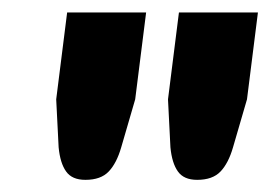

<svg xmlns="http://www.w3.org/2000/svg" viewBox="-20 -748 444 316"><path d="M72.5 -452ZM220.5 -727.5 202.5 -584.5 179.5 -505.5Q172 -479.5 159 -465.8Q146 -452 120.5 -452Q98.5 -452 88.8 -465.8Q79 -479.5 76.5 -505.5L72.5 -584.5L90.5 -727.5ZM404.5 -727.5 386.5 -584.5 363.5 -505.5Q356 -479.5 343 -465.8Q330 -452 304.5 -452Q282.5 -452 272.8 -465.8Q263 -479.5 260.5 -505.5L256.5 -584.5L274.5 -727.5Z"/></svg>

Font: Lato Black
Style: Italic
Weight: 900
Italic angle: -7°
Designer: Lukasz Dziedzic
Foundry: tyPoland Lukasz Dziedzic
Version: Version 2.007; 2014-02-27